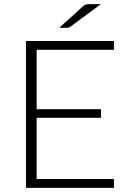

<svg xmlns="http://www.w3.org/2000/svg" viewBox="-20 -905 631 925"><path d="M529 -707.5V-665H156.5V-379H466.5V-337.5H156.5V-42.5H529V0H105V-707.5ZM466 -885 320 -777Q315 -773.5 310.8 -772.2Q306.5 -771 300.5 -771H265.5L379 -874Q386 -880.5 392 -882.8Q398 -885 410 -885Z"/></svg>

Font: Lato Light
Style: Regular
Weight: 300
Designer: Lukasz Dziedzic
Foundry: Lukasz Dziedzic
Version: Version 1.104; Western+Polish opensource